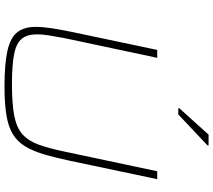

<svg xmlns="http://www.w3.org/2000/svg" viewBox="-68 -894 970 875"><g transform="rotate(90 417.5 -457.0)"><path d="M373 8Q273 8 213.5 -5Q154 -18 128.5 -49Q103 -80 103 -134Q103 -166 109 -205.5Q115 -245 125 -294L208 -688H244L154 -264Q147 -227 142 -196Q137 -165 137 -140Q137 -96 157 -71Q177 -46 226.5 -36Q276 -26 363 -26Q454 -26 508 -36.5Q562 -47 592 -73.5Q622 -100 639 -146Q656 -192 671 -264L761 -688H797L714 -294Q699 -223 683.5 -171Q668 -119 646.5 -84.5Q625 -50 591 -29.5Q557 -9 504 -0.5Q451 8 373 8ZM474 -784V-789L594 -922H643V-917L502 -784Z"/></g></svg>

Font: Saira Expanded Thin
Style: Italic
Weight: 250
Width: 7
Italic angle: -12°
Designer: Hector Gatti with collaboration of the Omnibus-Type team
Foundry: Omnibus-Type
Version: Version 1.101